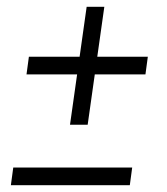

<svg xmlns="http://www.w3.org/2000/svg" viewBox="-20 -543 490 565"><path d="M65 -376H415L408 -324H58ZM235 -523H287L238 -176H186ZM19 -50H369L362 2H12Z"/></svg>

Font: Pathway Extreme Condensed ExtraLight
Style: Italic
Weight: 250
Width: 3
Italic angle: -8°
Version: Version 1.001;gftools[0.9.26]